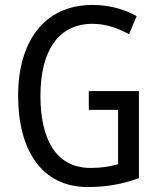

<svg xmlns="http://www.w3.org/2000/svg" viewBox="-20 -744 640 774"><path d="M338 -377V-301H456V-82C425 -73 390 -67 345 -67C201 -67 143 -190 143 -357C143 -543 218 -648 353 -648C404 -648 454 -632 500 -606L531 -679C479 -708 419 -724 353 -724C156 -724 53 -574 53 -358C53 -143 145 10 334 10C409 10 476 -2 540 -26V-377Z"/></svg>

Font: Noto Sans Georgian Condensed
Style: Regular
Weight: 400
Width: 3
Designer: Monotype Design Team, Akaki Razmadze
Foundry: Google LLC
Version: Version 2.005